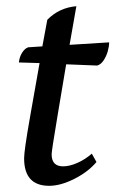

<svg xmlns="http://www.w3.org/2000/svg" viewBox="-20 -589 373 621"><path d="M139 12Q58 12 58 -77Q58 -89 62.5 -121Q67 -153 78 -215.5Q89 -278 108 -385L41 -387Q43 -405 51.5 -418.5Q60 -432 71 -436L117 -439L133 -525Q171 -564 227 -569Q221 -535 215.5 -503.5Q210 -472 205 -444L333 -452Q333 -439 328.5 -423Q324 -407 315 -393.5Q306 -380 294 -377L194 -381Q177 -279 166.5 -217Q156 -155 151.5 -125Q147 -95 147 -90Q147 -51 184 -51Q205 -51 230 -62Q255 -73 277 -92L292 -65Q265 -33 220.5 -10.5Q176 12 139 12Z"/></svg>

Font: Petrona Medium
Style: Italic
Weight: 500
Italic angle: -9°
Designer: Ringo R. Seeber
Foundry: Ringo R. Seeber
Version: Version 2.001; ttfautohint (v1.8.3)